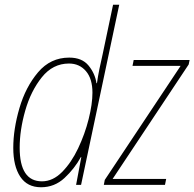

<svg xmlns="http://www.w3.org/2000/svg" viewBox="-20 -780 820 810"><path d="M676 0 681 -25H455L776 -508L780 -527H544L539 -502H742L422 -21L418 0ZM63 -157Q63 -231 86.5 -313.5Q110 -396 156.5 -454Q203 -512 271 -512Q315 -512 342.5 -480Q370 -448 370 -389Q370 -341 354 -277.5Q338 -214 309.5 -154Q281 -94 242 -54.5Q203 -15 157 -15Q63 -15 63 -157ZM321 -117H323L301 0H322L483 -760H457L413 -551Q406 -521 399.5 -489.5Q393 -458 389 -429H387Q381 -470 353.5 -503.5Q326 -537 272 -537Q193 -537 140.5 -475Q88 -413 62 -324Q36 -235 36 -156Q36 -79 65.5 -34.5Q95 10 153 10Q210 10 252 -29Q294 -68 321 -117Z"/></svg>

Font: Noto Sans Display SemiCondensed Thin
Style: Italic
Weight: 250
Width: 4
Designer: Monotype Design team
Foundry: Monotype Imaging Inc.
Version: 1.000